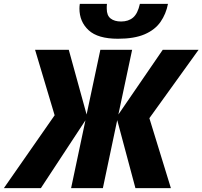

<svg xmlns="http://www.w3.org/2000/svg" viewBox="-79 -971 1045 991"><path d="M-59 0 203 -376 102 -714H276L368 -380L439 -714H603L532 -380L761 -714H946L692 -361L803 0H620L526 -351L452 0H288L362 -350L132 0ZM530 -771Q426 -771 378.5 -815Q331 -859 331 -927Q331 -939 333 -951H473Q472 -943 472 -937.5Q472 -932 472 -926Q472 -891 492 -875.5Q512 -860 546 -860Q584 -860 608 -880.5Q632 -901 643 -951H788Q778 -899 749.5 -858Q721 -817 667.5 -794Q614 -771 530 -771Z"/></svg>

Font: Noto Sans Disp ExtBd
Style: Italic
Weight: 800
Italic angle: -12°
Designer: Monotype Design Team
Foundry: Monotype Imaging Inc.
Version: Version 2.000;GOOG;noto-source:20170915:90ef993387c0